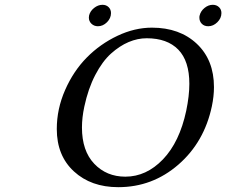

<svg xmlns="http://www.w3.org/2000/svg" viewBox="-20 -774 947 804"><path d="M353 -709Q357.4 -727.5 374 -740.7Q390.6 -753.9 409.2 -753.9Q424.8 -753.9 434.8 -744.1Q444.8 -734.4 444.8 -719.2Q444.8 -697.8 428 -680.9Q411.1 -664.1 390.1 -664.1Q374 -664.1 363 -674.6Q352.1 -685.1 352.1 -700.2Q352.1 -706.1 353 -709ZM815.9 -709Q820.3 -727.5 836.4 -740.7Q852.5 -753.9 871.1 -753.9Q886.7 -753.9 897 -744.1Q907.2 -734.4 907.2 -719.2Q907.2 -697.8 890.1 -680.9Q873 -664.1 852.1 -664.1Q835.4 -664.1 825.2 -674.3Q814.9 -684.6 814.9 -700.2Q814.9 -706.1 815.9 -709ZM594.2 -613.8Q556.2 -613.8 518.6 -597.9Q481 -582 444.8 -549.6Q408.7 -517.1 378.9 -460Q349.1 -402.8 333 -327.1Q323.2 -281.2 323.2 -240.2Q323.2 -142.1 374.8 -88.1Q426.3 -34.2 504.9 -34.2Q592.8 -34.2 662.4 -106.7Q731.9 -179.2 759.8 -310.1Q772.9 -373 772.9 -422.9Q772.9 -518.6 726.6 -566.2Q680.2 -613.8 594.2 -613.8ZM867.2 -329.1Q835.4 -178.7 726.8 -84.5Q618.2 9.8 475.1 9.8Q361.3 9.8 289.6 -56.2Q217.8 -122.1 217.8 -233.9Q217.8 -317.9 252.7 -397.2Q287.6 -476.6 343.5 -533.2Q399.4 -589.8 471.7 -624Q543.9 -658.2 616.2 -658.2Q732.4 -658.2 804.2 -590.6Q876 -522.9 876 -409.2Q876 -371.1 867.2 -329.1Z"/></svg>

Font: Linear Smooth
Style: Italic
Weight: 400
Designer: Philipp H. Poll, Flanker
Foundry: Philipp H. Poll, reworked by Flanker
Version: Version 1.061 | FøM Fix